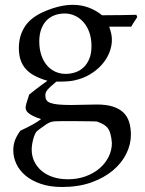

<svg xmlns="http://www.w3.org/2000/svg" viewBox="-20 -493 596 790"><path d="M541 -432.1 544.9 -422.9Q525.9 -394.5 520 -383.3H429.2Q440.4 -353.5 440.4 -329.1Q440.4 -302.7 429.7 -276.1Q418.9 -249.5 398.9 -226.8Q378.9 -204.1 350.3 -187Q321.8 -169.9 285.6 -162.1Q263.2 -157.2 223.1 -157.2H211.9Q197.8 -145.5 189 -137.5Q180.2 -129.4 175 -123Q169.9 -116.7 168.2 -111.3Q166.5 -106 166.5 -100.1Q166.5 -88.9 171.1 -81.3Q175.8 -73.7 188 -69.3Q200.2 -64.9 220.7 -63Q241.2 -61 273.4 -61L378.9 -63Q418 -63 444.6 -54.4Q471.2 -45.9 487.8 -29.8Q504.4 -13.7 511.5 9.5Q518.6 32.7 518.6 62Q518.6 101.1 499.8 139.4Q481 177.7 444.6 208.3Q408.2 238.8 355.7 257.6Q303.2 276.4 235.8 276.4Q185.5 276.4 147.7 263.4Q109.9 250.5 84.7 229.2Q59.6 208 47.1 180.9Q34.7 153.8 34.7 125.5Q34.7 103.5 41.3 85.2Q47.9 66.9 63.5 44.9Q123 17.6 148.9 -2.9Q128.4 -9.8 115.7 -16.1Q103 -22.5 96.4 -28.3Q89.8 -34.2 87.6 -39.8Q85.4 -45.4 85.4 -51.3Q85.4 -61 100.1 -104Q112.3 -113.8 130.6 -127.9Q148.9 -142.1 175.3 -160.6Q145 -169.4 122.8 -181.2Q100.6 -192.9 86.2 -209Q71.8 -225.1 64.7 -246.3Q57.6 -267.6 57.6 -295.4Q57.6 -346.7 83.5 -385.5Q109.4 -424.3 168.5 -448.2Q228.5 -473.1 279.8 -473.1Q346.7 -473.1 399.9 -430.2Q445.8 -430.7 481 -430.9Q516.1 -431.2 541 -432.1ZM141.6 -322.3Q141.6 -292 149.7 -267.3Q157.7 -242.7 172.1 -225.3Q186.5 -208 206.5 -198.5Q226.6 -189 250 -189Q271 -189 290.3 -195.6Q309.6 -202.1 324.2 -216.1Q338.9 -230 347.7 -251.5Q356.4 -272.9 356.4 -303.2Q356.4 -334.5 347.7 -359.4Q338.9 -384.3 323.7 -401.6Q308.6 -418.9 288.6 -428.2Q268.6 -437.5 246.6 -437.5Q223.1 -437.5 203.6 -429.9Q184.1 -422.4 170.4 -407.7Q156.7 -393.1 149.2 -371.6Q141.6 -350.1 141.6 -322.3ZM284.7 5.4Q254.9 5.4 236.6 5.4Q218.3 5.4 206.8 6.1Q195.3 6.8 188 9.5Q180.7 12.2 172.4 17.1Q152.8 30.3 142.8 38.1Q132.8 45.9 131.3 47.4Q127 51.8 123.3 60.3Q119.6 68.8 116.7 79.6Q113.8 90.3 112.1 101.8Q110.4 113.3 110.4 122.6Q110.4 148.4 120.8 170.7Q131.3 192.9 150.6 209.5Q169.9 226.1 197.8 235.4Q225.6 244.6 259.8 244.6Q299.3 244.6 332.5 232.4Q365.7 220.2 389.6 199.7Q413.6 179.2 427 152.1Q440.4 125 440.4 95.2Q438.5 71.8 434.1 56.9Q429.7 42 422.4 33Q415 23.9 404.5 18.3Q394 12.7 379.9 7.3Q374 6.3 350.6 6.1Q327.1 5.9 284.7 5.4Z"/></svg>

Font: XB Kayhan
Style: Regular
Weight: 400
Designer: Behnam
Foundry: Irmug
Version: Version 7.300 2009